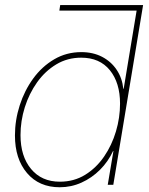

<svg xmlns="http://www.w3.org/2000/svg" viewBox="-20 -748 602 777"><path d="M543.9 -705.1H220.2L223.6 -727.5H559.1ZM221.7 9.8Q138.2 9.8 89.4 -47.6Q40.5 -105 40.5 -199.7Q40.5 -261.7 59.8 -321.8Q79.1 -381.8 114.5 -430.4Q149.9 -479 199.5 -508.1Q249 -537.1 309.1 -537.1Q356.4 -537.1 393.1 -518.1Q429.7 -499 452.1 -465.6Q474.6 -432.1 479 -388.7H480.5L536.6 -727.5H559.1L438.5 0H416L439 -136.7H437.5Q418 -94.2 384.8 -61Q351.6 -27.8 309.8 -9Q268.1 9.8 221.7 9.8ZM222.2 -12.7Q279.3 -12.7 324.5 -40.5Q369.6 -68.4 401.1 -114.3Q432.6 -160.2 449.2 -216.1Q465.8 -272 465.8 -328.6Q465.8 -413.1 424.6 -463.9Q383.3 -514.6 308.6 -514.6Q252.9 -514.6 207.8 -487.5Q162.6 -460.4 130.1 -414.8Q97.7 -369.1 80.3 -313.7Q63 -258.3 63 -201.2Q63 -115.7 105.7 -64.2Q148.4 -12.7 222.2 -12.7Z"/></svg>

Font: Inter 24pt Thin
Style: Italic
Weight: 250
Italic angle: -9.3988°
Version: Version 4.001;git-66647c0bb